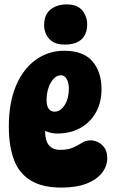

<svg xmlns="http://www.w3.org/2000/svg" viewBox="-20 -842 516 870"><path d="M258 8Q171 8 118 -25Q65 -58 42.5 -120Q20 -182 20 -268Q20 -377 52.5 -453.5Q85 -530 142 -571Q199 -612 271 -612Q358 -612 399 -564Q440 -516 440 -438Q440 -377 414 -331.5Q388 -286 343 -261.5Q298 -237 239 -237Q219 -237 198.5 -243.5Q178 -250 163 -261L187 -302Q184 -278 184 -254Q184 -205 201.5 -184Q219 -163 252 -163Q289 -163 311.5 -173.5Q334 -184 351.5 -195Q369 -206 391 -206Q408 -206 425 -197.5Q442 -189 454 -171.5Q466 -154 466 -126Q466 -89 442 -58.5Q418 -28 372 -10Q326 8 258 8ZM227 -336Q254 -336 273 -366Q292 -396 292 -440Q292 -466 282.5 -483.5Q273 -501 256 -501Q238 -501 223 -485Q208 -469 199.5 -443.5Q191 -418 191 -388Q191 -363 200.5 -349.5Q210 -336 227 -336ZM283 -822Q331 -822 353 -794.5Q375 -767 375 -732Q375 -687 349 -663.5Q323 -640 273 -640Q226 -640 203 -666Q180 -692 180 -728Q180 -775 208.5 -798.5Q237 -822 283 -822Z"/></svg>

Font: DynaPuff Condensed SemiBold
Style: Regular
Weight: 600
Width: 3
Designer: Toshi Omagari, Jennifer Daniel
Foundry: Google Fonts
Version: Version 2.000